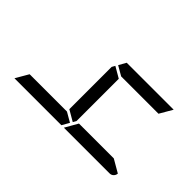

<svg xmlns="http://www.w3.org/2000/svg" viewBox="-249 -1137 1313 1313"><g transform="rotate(-45 408.0 -480.5)"><path d="M152 -477 99 -507V-959V-961L192 -907V-546ZM647 -533 601 -454H192L169 -467L215 -546H624ZM664 -523 717 -493V-41V-39L624 -93V-454ZM138 0Q122 -1 110.5 -12.5Q99 -24 99 -41V-483L192 -430V-93Z"/></g></svg>

Font: DSEG7 Modern
Style: Regular
Weight: 400
Designer: Keshikan(Twitter:@keshinomi_88pro)
Version: Version 0.46